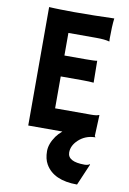

<svg xmlns="http://www.w3.org/2000/svg" viewBox="-100 -713 700 1042"><g transform="rotate(10 250.5 -191.5)"><path d="M421.4 156.2Q439.5 156.2 450.2 148.4L451.2 150.9L400.4 269.5Q270.5 269.5 225.1 190.4Q208.5 161.6 208.5 118.7Q208.5 78.6 239.3 34.7Q252 17.1 272 0H84V-652.8Q97.2 -651.9 113.3 -651.4L147.5 -650.4Q181.6 -649.4 221.7 -649.4Q333.5 -649.4 442.9 -653.3Q437.5 -610.4 437.5 -538.6Q437.5 -530.8 438.5 -526.9L437.5 -525.4Q412.1 -532.7 365.2 -532.7H211.4V-408.2H327.1Q380.9 -408.2 391.6 -411.1L393.1 -290.5Q369.6 -293 332.5 -293H211.4V-117.2H410.6Q440.9 -117.2 452.6 -123L454.6 -122.6L449.7 -6.8L454.6 0H449.2Q398.4 2 362.3 35.2Q328.1 66.9 328.1 105Q328.1 156.2 421.4 156.2Z"/></g></svg>

Font: Hammersmith One
Style: Regular
Weight: 400
Designer: Nicole Fally
Foundry: Nicole Fally
Version: Version 1.003